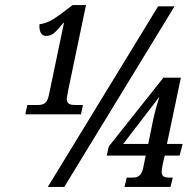

<svg xmlns="http://www.w3.org/2000/svg" viewBox="-20 -739 765 759"><path d="M80 -287H300L308 -324H277C259 -324 244 -327 244 -349C245 -360 249 -375 251 -389L320 -719H267C199 -667 177 -649 136 -643C134 -617 142 -597 162 -597C188 -597 202 -614 231 -649H233L173 -362C166 -328 149 -324 129 -324H88ZM169 0H234L670 -714H605ZM472 0H654L663 -37H647C632 -37 619 -40 619 -61C619 -67 622 -83 624 -93L631 -124H690L702 -170H640L695 -432H626L410 -160L402 -124H556L546 -75C539 -41 522 -37 503 -37H481ZM467 -170 573 -308C588 -327 601 -344 610 -357C603 -333 591 -293 586 -268L566 -170Z"/></svg>

Font: Noto Serif Condensed Semi
Style: Italic
Weight: 600
Width: 3
Italic angle: -12°
Designer: Monotype Design Team
Foundry: Monotype Imaging Inc.
Version: Version 1.901